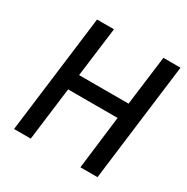

<svg xmlns="http://www.w3.org/2000/svg" viewBox="-137 -699 796 817"><g transform="rotate(30 260.5 -290.0)"><path d="M448 0 521 -580H437L406 -337H163L194 -580H111L38 0H120L153 -261H396L364 0Z"/></g></svg>

Font: Charger
Style: BdIt
Weight: 400
Designer: Jasper
Foundry: Cannot Into Space Fonts
Version: Version 0.98